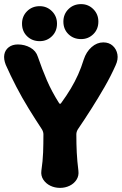

<svg xmlns="http://www.w3.org/2000/svg" viewBox="-30 -898 592 933"><path d="M262 15Q236 15 214.5 4.5Q193 -6 180.5 -25Q168 -44 171 -68Q178 -116 179.5 -157Q181 -198 181 -245Q181 -257 174 -269Q141 -319 109 -371Q77 -423 49 -477Q21 -531 -2 -583Q-13 -611 -9 -633Q-5 -655 12.5 -668.5Q30 -682 57 -682Q90 -682 117.5 -666.5Q145 -651 154 -622Q175 -561 198 -507.5Q221 -454 257 -397Q262 -390 267 -397Q294 -434 314 -467.5Q334 -501 349.5 -535.5Q365 -570 377 -609Q389 -646 415 -669Q441 -692 472 -692Q500 -692 518 -675.5Q536 -659 540.5 -634Q545 -609 532 -581Q509 -529 478.5 -476Q448 -423 415 -371Q382 -319 348 -269Q341 -257 341 -245Q341 -198 343 -157Q345 -116 351 -68Q354 -44 342 -25Q330 -6 308.5 4.5Q287 15 262 15ZM163 -698Q126 -698 101.5 -722Q77 -746 77 -783Q77 -819 101.5 -843.5Q126 -868 163 -868Q198 -868 222.5 -843.5Q247 -819 247 -783Q247 -746 222.5 -722Q198 -698 163 -698ZM364 -708Q327 -708 302.5 -732Q278 -756 278 -793Q278 -829 302.5 -853.5Q327 -878 364 -878Q399 -878 423.5 -853.5Q448 -829 448 -793Q448 -756 423.5 -732Q399 -708 364 -708Z"/></svg>

Font: Winky Sans
Style: Bold
Weight: 700
Designer: Simon Atzbach
Foundry: typofactur
Version: Version 1.205